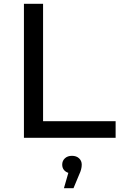

<svg xmlns="http://www.w3.org/2000/svg" viewBox="-20 -720 634 1003"><path d="M105 -700H205V-87H584V0H105ZM407 140Q407 164 394 191L364 263H314L337 183Q322 178 313.5 167Q305 156 305 140Q305 120 319 107Q333 94 356 94Q379 94 393 107Q407 120 407 140Z"/></svg>

Font: Montserrat Alternates Medium
Style: Regular
Weight: 500
Designer: Julieta Ulanovsky
Foundry: Julieta Ulanovsky
Version: Version 7.200